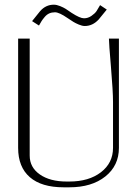

<svg xmlns="http://www.w3.org/2000/svg" viewBox="-20 -799 590 827"><path d="M118.2 -708 152.8 -751Q177.2 -778.8 211.9 -778.8Q224.1 -778.8 239 -772.7Q253.9 -766.6 262.7 -761Q271.5 -755.4 289.1 -743.2Q324.7 -720.2 341.8 -720.2Q358.9 -720.2 373.8 -730.5Q388.7 -740.7 395.8 -751.2Q402.8 -761.7 411.1 -776.9L439.9 -757.8L404.8 -714.8Q378.9 -687 345.2 -687Q334 -687 319.6 -693.1Q305.2 -699.2 296.4 -704.6Q287.6 -710 271 -721.2Q234.9 -746.1 216.8 -746.1Q203.1 -746.1 192.1 -741.2Q181.2 -736.3 172.4 -725.8Q163.6 -715.3 159.4 -708.7Q155.3 -702.1 147.9 -689ZM58.1 -632.8H107.9V-128.9Q107.9 -78.1 151.6 -47.6Q195.3 -17.1 267.1 -17.1H278.8Q362.8 -17.1 414.8 -57.1Q466.8 -97.2 466.8 -162.1V-358.9Q466.8 -405.8 458 -509.5Q449.2 -613.3 449.2 -632.8H492.2V-162.1Q492.2 -85.4 433.6 -38.8Q375 7.8 278.8 7.8H253.9Q158.7 7.8 108.4 -35.9Q58.1 -79.6 58.1 -162.1Z"/></svg>

Font: Resagokr
Style: Light
Weight: 300
Designer: gluk
Foundry: gluk
Version: Version 0.95